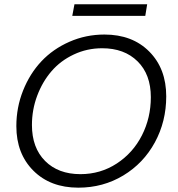

<svg xmlns="http://www.w3.org/2000/svg" viewBox="-20 -868 828 895"><path d="M754.9 -418.9Q754.9 -301.8 701.9 -204.3Q648.9 -106.9 554.7 -50Q460.4 6.8 345.2 6.8Q214.8 6.8 135.5 -72.5Q56.2 -151.9 56.2 -279.8Q56.2 -367.2 87.6 -446Q119.1 -524.9 173.1 -582.3Q227.1 -639.6 303.7 -673.3Q380.4 -707 466.8 -707Q597.2 -707 676 -627.4Q754.9 -547.9 754.9 -418.9ZM128.9 -285.2Q128.9 -179.2 190.2 -117.7Q251.5 -56.2 355 -56.2Q448.2 -56.2 524.2 -105.7Q600.1 -155.3 641.6 -237.1Q683.1 -318.8 683.1 -415Q683.1 -521 621.3 -582Q559.6 -643.1 456.1 -643.1Q385.7 -643.1 324 -614Q262.2 -585 220 -535.9Q177.7 -486.8 153.3 -421.6Q128.9 -356.4 128.9 -285.2ZM316.9 -793.9 327.1 -848.1H666L657.2 -793.9Z"/></svg>

Font: SVN-Poppins Light
Style: Italic
Weight: 300
Italic angle: -10°
Designer: Ninad Kale (Devanagari), Jonny Pinhorn (Latin)
Foundry: Indian Type Foundry
Version: Version 3.002 2017